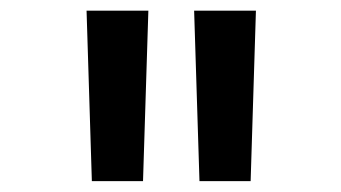

<svg xmlns="http://www.w3.org/2000/svg" viewBox="-20 -713 626 352"><path d="M148.4 -380.9 138.7 -693.4H252L242.2 -380.9ZM345.7 -380.9 335.9 -693.4H449.2L439.5 -380.9Z"/></svg>

Font: CaskaydiaCove NFP
Style: Regular
Weight: 400
Designer: Aaron Bell
Foundry: Saja Typeworks
Version: Version 2111.001; VTT 6.35;Nerd Fonts 3.1.1